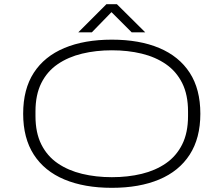

<svg xmlns="http://www.w3.org/2000/svg" viewBox="-20 -888 1071 920"><path d="M516 12Q384 12 288.5 -28Q193 -68 142 -147Q91 -226 91 -343Q91 -461 142 -539.5Q193 -618 288.5 -658Q384 -698 516 -698Q648 -698 743 -658Q838 -618 889 -539.5Q940 -461 940 -343Q940 -226 889 -147Q838 -68 743 -28Q648 12 516 12ZM516 -39Q593 -39 659 -55Q725 -71 775 -105.5Q825 -140 853 -196Q881 -252 881 -332V-354Q881 -434 853 -490Q825 -546 775 -580.5Q725 -615 659 -631Q593 -647 516 -647Q440 -647 373.5 -631Q307 -615 256.5 -580.5Q206 -546 178 -490Q150 -434 150 -354V-332Q150 -252 178 -196Q206 -140 256.5 -105.5Q307 -71 373.5 -55Q440 -39 516 -39ZM355 -733 490 -868H540L676 -733H611L502 -842H526L420 -733Z"/></svg>

Font: Archivo Expanded Thin
Style: Regular
Weight: 250
Width: 7
Designer: Hector Gatti
Foundry: Omnibus-Type
Version: Version 2.001